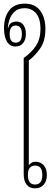

<svg xmlns="http://www.w3.org/2000/svg" viewBox="-20 -1029 297 1053"><path d="M172 4Q143 4 126.5 -16Q110 -36 110 -73V-711Q153 -741 177.5 -778.5Q202 -816 202 -871Q202 -927 178 -955.5Q154 -984 115 -984Q81 -984 61 -966Q41 -948 32.5 -923Q24 -898 23 -877L25 -876Q31 -899 44.5 -905Q58 -911 68 -911Q95 -911 108.5 -892Q122 -873 122 -844Q122 -812 107 -793Q92 -774 65 -774Q34 -774 18 -801Q2 -828 2 -875Q2 -934 30 -971.5Q58 -1009 116 -1009Q172 -1009 200.5 -970.5Q229 -932 229 -871Q229 -806 202 -766Q175 -726 138 -697V-123Q143 -130 152.5 -136Q162 -142 176 -142Q202 -142 219.5 -123Q237 -104 237 -69Q237 -36 219.5 -16Q202 4 172 4ZM66 -795Q100 -795 100 -842Q100 -889 66 -889Q33 -889 33 -842Q33 -795 66 -795ZM172 -17Q212 -17 212 -69Q212 -121 173 -121Q133 -121 133 -69Q133 -17 172 -17Z"/></svg>

Font: Noto Serif Thai ExtraCondensed Thin
Style: Regular
Weight: 100
Width: 2
Designer: Monotype Design Team
Foundry: Monotype Imaging Inc.
Version: Version 2.001; ttfautohint (v1.8.4.7-5d5b)